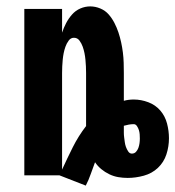

<svg xmlns="http://www.w3.org/2000/svg" viewBox="-20 -548 548 600"><path d="M248 32 166 0H56V-520H174V-446Q179 -461 186.5 -475.5Q194 -490 205 -502.5Q216 -515 231 -521.5Q246 -528 262 -528Q278 -528 293.5 -521.5Q309 -515 319.5 -503Q330 -491 337.5 -476.5Q345 -462 350 -447Q355 -432 358.5 -416Q362 -400 364 -384Q366 -368 366.5 -352Q367 -336 367 -320V-233Q374 -235 382 -236Q390 -237 398 -237Q421 -237 443.5 -228.5Q466 -220 481 -202.5Q496 -185 502 -162Q508 -139 508 -116Q508 -90 500 -65.5Q492 -41 473.5 -23.5Q455 -6 429.5 1Q404 8 379 8Q364 8 349.5 5.5Q335 3 321.5 -3.5Q308 -10 296.5 -19.5Q285 -29 277 -41Q270 -23 263.5 -4Q257 15 248 32ZM174 -18Q190 -53 207.5 -88Q225 -123 249 -154V-320Q249 -330 248.5 -340.5Q248 -351 247 -361.5Q246 -372 244 -382Q242 -392 238.5 -402Q235 -412 228.5 -421Q222 -430 211 -430Q201 -430 194.5 -421Q188 -412 184.5 -402Q181 -392 179 -382Q177 -372 176 -361.5Q175 -351 174.5 -340.5Q174 -330 174 -320ZM392 -68Q400 -68 405 -73.5Q410 -79 412.5 -86Q415 -93 416 -100.5Q417 -108 417 -115Q417 -122 416.5 -128.5Q416 -135 414 -141.5Q412 -148 408 -154Q404 -160 398 -160Q390 -160 382 -158.5Q374 -157 367 -155V-149Q367 -142 367 -134Q367 -126 368 -118.5Q369 -111 370 -103.5Q371 -96 373.5 -89Q376 -82 380.5 -75Q385 -68 392 -68Z"/></svg>

Font: Iosevka Heavy
Style: Regular
Weight: 900
Monospace: yes
Designer: Belleve Invis
Foundry: Belleve Invis
Version: Version 32.5.0; ttfautohint (v1.8.4)